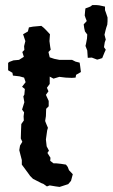

<svg xmlns="http://www.w3.org/2000/svg" viewBox="-20 -731 444 757"><path d="M165 4 151 -6 143 -9 110 -26 98 -38 97 -40 83 -59 75 -70 66 -82V-100L60 -123L56 -139L59 -157L68 -172L62 -185L63 -218L64 -242L74 -256L73 -272L75 -288L67 -299L72 -315L76 -328L72 -351L76 -358L78 -380L67 -389L81 -407L75 -425L57 -430L31 -433L29 -444L12 -454V-483L17 -487L33 -493L55 -495L74 -507L68 -526L76 -534L75 -549L80 -569L71 -596L90 -607L94 -623L110 -626L143 -629L153 -621L163 -611L177 -596L175 -569L178 -546L180 -535L171 -526L176 -505L194 -499L214 -495H239H264L278 -488L294 -484L296 -471L299 -447L280 -436L278 -425L263 -424L239 -425L214 -428L191 -421L176 -429V-400L165 -385L171 -371L161 -357L172 -333V-312L162 -302L161 -273L158 -254L161 -246L169 -227L166 -217L161 -181L164 -154L173 -137L167 -128L179 -109L178 -97L191 -87H202L221 -85L240 -82L247 -73L252 -60L267 -44L260 -18L249 -5L215 6L200 4L176 0ZM317 -698 336 -705 344 -711H360L371 -710L394 -705V-691L398 -680L404 -662V-655V-647L403 -634L399 -622L396 -611L392 -594L397 -575L393 -564L390 -545L397 -535L392 -524L383 -502L371 -498L363 -496L342 -504L326 -503L325 -518L324 -532L317 -550L319 -558L323 -579L324 -595L315 -607L312 -620L310 -635L322 -648L317 -661L314 -670L316 -692Z"/></svg>

Font: Winky Rough
Style: Regular
Weight: 400
Designer: Simon Atzbach
Foundry: typofactur
Version: Version 1.206